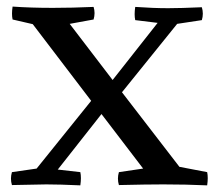

<svg xmlns="http://www.w3.org/2000/svg" viewBox="-20 -558 657 581"><path d="M516.1 -485.8 349.1 -278.8 522.9 -53.2 606.9 -37.1Q610.4 -21 606.9 2.9Q543.9 0 474.1 0Q423.8 0 339.8 2Q334 -17.6 339.8 -37.1L413.1 -47.9L287.1 -212.9L154.8 -44.9L223.1 -37.1Q226.6 -21 223.1 2.9Q160.2 0 120.1 0Q100.1 0 16.1 2Q10.3 -17.6 16.1 -37.1L90.8 -47.9L255.9 -252.9L79.1 -484.9L18.1 -499Q14.6 -515.1 18.1 -538.1Q72.8 -534.2 140.1 -534.2Q198.7 -534.2 263.2 -537.1Q269 -518.6 263.2 -499L190.9 -485.8L320.8 -315.9L457 -488.8L389.2 -497.1Q385.7 -513.2 389.2 -537.1Q443.8 -533.2 488.8 -533.2Q526.4 -533.2 590.8 -536.1Q596.7 -516.6 590.8 -497.1Z"/></svg>

Font: Adamina
Style: Regular
Weight: 400
Designer: Cyreal (www.cyreal.org)
Foundry: Cyreal (www.cyreal.org)
Version: Version 1.010